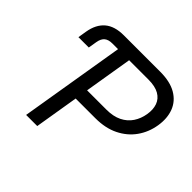

<svg xmlns="http://www.w3.org/2000/svg" viewBox="-173 -921 1114 1114"><g transform="rotate(45 383.5 -364.0)"><path d="M70.3 -533.7 79.1 -587.4Q90.8 -656.7 132.6 -692.1Q174.3 -727.5 249 -727.5H295.4L282.2 -647H235.8Q203.6 -647 186.5 -632.6Q169.4 -618.2 164.1 -586.4L155.3 -533.7ZM174.8 0 295.4 -727.5H547.4Q628.9 -727.5 679.4 -698Q730 -668.5 749.8 -616.7Q769.5 -564.9 758.8 -499Q748 -433.1 711.4 -381.6Q674.8 -330.1 614.5 -300.3Q554.2 -270.5 472.2 -270.5H283.7L296.9 -351.1H482.4Q538.6 -351.1 577.4 -370.4Q616.2 -389.6 638.7 -423.6Q661.1 -457.5 668 -500Q675.3 -543 663.6 -576.2Q651.9 -609.4 619.4 -628.2Q586.9 -647 530.8 -647H373L266.1 0Z"/></g></svg>

Font: Inter 20pt
Style: Italic
Weight: 400
Italic angle: -9.3988°
Version: Version 4.001;git-66647c0bb